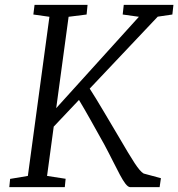

<svg xmlns="http://www.w3.org/2000/svg" viewBox="-20 -767 731 787"><path d="M18.1 0H245.6L249 -34.2L172.9 -45.9L200.2 -248L303.7 -357.4C331.1 -312.5 376 -231 407.7 -174.3C461.4 -74.2 489.3 -2.4 512.7 0H634.3L639.6 -36.6L568.8 -55.7C548.3 -67.9 524.4 -107.9 466.8 -206.1C433.1 -262.2 377.9 -357.9 347.7 -403.8L626.5 -698.7L686.5 -707.5L690.9 -747.1H487.3L482.9 -707.5L549.3 -698.2L210.4 -323.7L261.2 -698.2L335 -707.5L338.9 -747.1H121.6L116.7 -707.5L182.6 -698.2L94.2 -45.9L21.5 -33.7Z"/></svg>

Font: Merriweather
Style: Light Italic
Weight: 300
Italic angle: -7.5°
Designer: Eben Sorkin
Foundry: Eben Sorkin
Version: Version 1.001